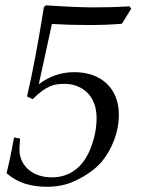

<svg xmlns="http://www.w3.org/2000/svg" viewBox="-20 -694 540 728"><path d="M4.9 -37.1Q10.3 -59.1 17.6 -92.5Q24.9 -126 33.2 -172.9L56.2 -168.5Q55.2 -154.3 54.4 -144Q53.7 -133.8 53.7 -127Q53.7 -103.5 63 -84Q72.3 -64.5 88.6 -50.5Q105 -36.6 127.4 -29.1Q149.9 -21.5 176.8 -21.5Q227.1 -21.5 265.1 -49.8Q303.2 -78.1 324.7 -134.8Q346.2 -191.4 346.2 -246.1Q346.2 -277.8 336.9 -302Q327.6 -326.2 311 -342.5Q294.4 -358.9 272.5 -367.4Q250.5 -376 224.6 -376Q210 -376 196.8 -374.3Q183.6 -372.6 169.7 -366.7Q155.8 -360.8 139.9 -349.4Q124 -337.9 104 -317.9L82.5 -328.1Q98.1 -395.5 114 -479.2Q129.9 -563 146.5 -667.5L154.3 -673.8Q211.9 -669.9 257.1 -668Q302.2 -666 335.9 -666Q371.6 -666 405.3 -667Q439 -668 471.2 -669.9L477.5 -661.1L442.4 -604Q414.6 -601.6 383.1 -600.3Q351.6 -599.1 314.9 -599.1Q279.8 -599.1 245.4 -600.1Q210.9 -601.1 176.8 -603L127 -374.5Q187.5 -420.4 261.7 -420.4Q299.8 -420.4 330.8 -409.4Q361.8 -398.4 384 -377.7Q406.2 -356.9 418.5 -326.7Q430.7 -296.4 430.7 -258.3Q430.7 -234.9 426.3 -210.9Q421.9 -187 413.3 -164.3Q404.8 -141.6 393.1 -120.6Q381.3 -99.6 366.7 -82Q346.2 -57.6 315.7 -37.1Q285.2 -16.6 254.4 -3.9Q211.9 14.2 158.2 14.2Q113.8 14.2 76.2 2.9Q38.6 -8.3 4.9 -37.1Z"/></svg>

Font: XB Kayhan
Style: Italic
Weight: 400
Italic angle: -12°
Designer: Behnam
Foundry: Irmug
Version: Version 7.300 2009